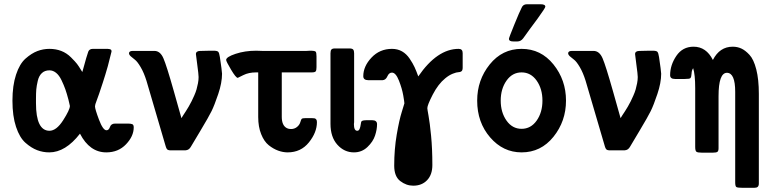

<svg xmlns="http://www.w3.org/2000/svg" viewBox="-20 -714 3664 912"><path d="M39.1 -235.8Q39.1 -307.6 56.2 -359.4Q73.2 -411.1 101.6 -436Q129.9 -460.9 157.5 -471.4Q185.1 -481.9 214.8 -481.9Q245.6 -481.9 271.2 -471.9Q296.9 -461.9 317.4 -441.4Q337.9 -420.9 345.9 -410.4Q354 -399.9 367.2 -377.9Q370.1 -374 371.1 -372.1Q394 -456.1 399.4 -469Q404.8 -481.9 420.9 -481.9H470.2Q472.2 -481.9 475.1 -481.9Q487.3 -481.9 491.7 -481.9Q496.1 -481.9 501.5 -480.5Q506.8 -479 508.3 -476.6Q509.8 -474.1 509.8 -469.2Q509.8 -467.3 492.2 -399.9Q480 -356.9 468.5 -322Q457 -287.1 450.9 -269Q444.8 -251 439.9 -238.5Q435.1 -226.1 433.1 -219.5Q431.2 -212.9 431.2 -209Q431.2 -195.8 450.2 -145.5Q469.2 -95.2 485.8 -95.2Q497.1 -95.2 502.4 -111.1Q507.8 -127 526.9 -127H587.9Q602.1 -127 608.6 -124Q615.2 -121.1 615.2 -108.9Q615.2 -66.9 578.6 -28.6Q542 9.8 484.9 9.8Q405.8 9.8 359.9 -79.1Q291 9.8 213.9 9.8Q184.1 9.8 156.5 -0.7Q128.9 -11.2 101.1 -35.6Q73.2 -60.1 56.2 -111.3Q39.1 -162.6 39.1 -235.8ZM150.9 -224.1Q150.9 -93.3 214.8 -92.8Q248 -92.8 280 -142.8Q312 -192.9 312 -210.9Q312 -211.9 305.2 -240.2Q297.4 -270 290.3 -290Q283.2 -310.1 272.2 -333Q261.2 -356 246.6 -367.9Q231.9 -379.9 214.8 -379.9Q192.9 -379.9 179 -366.9Q165 -354 159.4 -330.1Q153.8 -306.2 152.3 -288.6Q150.9 -271 150.9 -245.1Z M592.8 -460.9Q592.8 -472.2 611.3 -472.2H713.4Q741.2 -472.2 756.3 -437Q771.5 -401.9 805.7 -280.8Q827.6 -201.7 841.8 -152.8Q842.8 -154.8 850.6 -167Q858.4 -179.2 863 -186Q867.7 -192.9 876.2 -207.5Q884.8 -222.2 890.1 -233.2Q895.5 -244.1 902.6 -260Q909.7 -275.9 913.6 -289.6Q917.5 -303.2 920.4 -318.6Q923.3 -334 923.3 -348.1Q923.3 -360.4 917 -406.7Q910.6 -453.1 910.6 -457Q910.6 -472.2 932.6 -472.2H938.5Q945.3 -472.2 958.5 -472.7Q971.7 -473.1 978.5 -473.1H994.6Q1011.7 -473.1 1016.6 -468Q1021.5 -462.9 1024.4 -442.9Q1034.2 -377.9 1034.7 -363.8Q1034.7 -320.8 1016.6 -267.3Q998.5 -213.9 985.1 -186.5Q971.7 -159.2 931.2 -91.6Q890.6 -23.9 886.7 -17.1Q877.9 -1 861.3 0H792.5Q789.6 0 786.6 0Q783.7 0 781 -1Q778.3 -2 776.9 -2.4Q775.4 -2.9 773.9 -4.9Q772.5 -6.8 772 -7.3Q771.5 -7.8 770 -11Q768.6 -14.2 768.6 -14.6Q768.6 -15.1 767.1 -19Q765.6 -22.9 765.6 -23.9L675.8 -330.1Q663.6 -369.1 647.9 -395.5Q632.3 -421.9 620.8 -430.4Q609.4 -439 601.1 -446.5Q592.8 -454.1 592.8 -460.9Z M1054.2 -429.2Q1054.2 -443.4 1098.9 -458.3Q1143.6 -473.1 1196.3 -473.1H1197.3Q1201.2 -473.1 1210.2 -472.7Q1219.2 -472.2 1224.6 -472.2H1436.5Q1439.5 -472.2 1444.8 -472.7Q1450.2 -473.1 1453.6 -473.1Q1475.6 -473.1 1479.5 -468.5Q1483.4 -463.9 1483.4 -445.8V-395Q1483.4 -379.9 1479.5 -375Q1475.6 -370.1 1460.4 -370.1H1318.4V-159.2Q1318.4 -117.2 1343.3 -105Q1351.1 -101.1 1362.3 -101.1Q1378.4 -101.1 1390.4 -110.6Q1402.3 -120.1 1406.2 -132.8Q1410.2 -147 1413.8 -149.9Q1417.5 -152.8 1430.2 -152.8H1462.4Q1470.2 -152.8 1474.4 -151.9Q1478.5 -150.9 1481.9 -147Q1485.4 -143.1 1485.4 -133.8Q1485.4 -85 1447.3 -37.6Q1409.2 9.8 1346.2 9.8Q1324.2 9.8 1301.3 1.5Q1278.3 -6.8 1256.3 -24.4Q1234.4 -42 1220.5 -76.9Q1206.5 -111.8 1206.5 -158.2V-370.1H1196.3Q1161.1 -370.1 1135.7 -357.2Q1110.4 -344.2 1109.4 -344.2Q1100.6 -344.2 1077.4 -383.3Q1054.2 -422.4 1054.2 -429.2Z M1549.8 -126V-460.9Q1549.8 -474.1 1554.4 -479Q1559.1 -483.9 1570.8 -483.9H1639.2Q1653.3 -483.9 1657.7 -478.5Q1662.1 -473.1 1662.1 -460.9V-133.8Q1662.1 -131.8 1661.6 -128.9Q1661.1 -126 1661.1 -125Q1661.1 -92.8 1676.8 -92.8Q1684.6 -92.8 1688.2 -101.8Q1691.9 -110.8 1693.4 -122.3Q1694.8 -133.8 1696.8 -137.2Q1700.7 -143.1 1724.1 -143.1H1747.1Q1771 -143.1 1771 -124Q1771 -99.1 1761.5 -70.1Q1752 -41 1725.3 -15.6Q1698.7 9.8 1661.1 9.8Q1615.2 9.8 1582.5 -26.6Q1549.8 -63 1549.8 -126Z M1705.6 -352.1Q1705.6 -398.9 1744.6 -440.4Q1783.7 -481.9 1841.8 -481.9Q1868.7 -481.9 1889.6 -470Q1910.6 -458 1925.8 -435.5Q1940.9 -413.1 1949.2 -395Q1957.5 -377 1966.8 -351.1Q2056.6 -481.9 2158.7 -481.9Q2177.7 -481.9 2177.7 -461.9V-393.1Q2177.7 -379.9 2172.1 -375.5Q2166.5 -371.1 2157.7 -371.1Q2148.9 -371.1 2130.9 -364Q2112.8 -356.9 2094.7 -341.8Q2061.5 -314.9 2035.6 -264.9Q2009.8 -214.8 2009.8 -200.2Q2009.8 -195.3 2015.6 -163.6Q2021.5 -131.8 2027.6 -69.8Q2033.7 -7.8 2033.7 69.8Q2033.7 115.7 2008.8 141.8Q1983.9 168 1942.9 168Q1909.7 168 1881.1 146Q1852.5 124 1852.5 73.2Q1852.5 -4.9 1864.5 -75Q1876.5 -145 1888.7 -183.1Q1900.9 -221.2 1900.9 -223.1Q1900.9 -229 1895.3 -261.5Q1889.6 -293.9 1874.8 -331.5Q1859.9 -369.1 1841.8 -369.1Q1827.6 -369.1 1820.1 -351.6Q1812.5 -334 1796.9 -333H1730.5Q1705.6 -333 1705.6 -352.1Z M2246.6 -235.8Q2246.6 -334 2306.2 -408Q2365.7 -481.9 2457.5 -481.9Q2549.3 -481.9 2608.9 -408Q2668.5 -334 2668.5 -236.1Q2668.5 -138.2 2608.9 -64.2Q2549.3 9.8 2457.5 9.8Q2369.6 9.8 2308.1 -61.5Q2246.6 -132.8 2246.6 -235.8ZM2386 -331.1Q2358.4 -292 2358.4 -236.1Q2358.4 -180.2 2386 -141.1Q2413.6 -102.1 2457.5 -102.1Q2501.5 -102.1 2529.1 -141.1Q2556.6 -180.2 2556.6 -236.1Q2556.6 -292 2529.1 -331.1Q2501.5 -370.1 2457.5 -370.1Q2413.6 -370.1 2386 -331.1ZM2397.5 -529.8Q2397.5 -534.7 2422.9 -596.9Q2448.2 -659.2 2457.5 -676.8Q2464.4 -693.8 2482.4 -693.8H2548.3Q2570.3 -693.8 2570.3 -682.1Q2570.3 -676.3 2533.2 -625Q2495.1 -574.2 2465.3 -532.2Q2454.1 -517.1 2437.5 -517.1H2419.4Q2397.5 -516.6 2397.5 -529.8Z M2678.7 -460.9Q2678.7 -472.2 2697.3 -472.2H2799.3Q2827.1 -472.2 2842.3 -437Q2857.4 -401.9 2891.6 -280.8Q2913.6 -201.7 2927.7 -152.8Q2928.7 -154.8 2936.5 -167Q2944.3 -179.2 2949 -186Q2953.6 -192.9 2962.2 -207.5Q2970.7 -222.2 2976.1 -233.2Q2981.4 -244.1 2988.5 -260Q2995.6 -275.9 2999.5 -289.6Q3003.4 -303.2 3006.3 -318.6Q3009.3 -334 3009.3 -348.1Q3009.3 -360.4 3002.9 -406.7Q2996.6 -453.1 2996.6 -457Q2996.6 -472.2 3018.6 -472.2H3024.4Q3031.2 -472.2 3044.4 -472.7Q3057.6 -473.1 3064.5 -473.1H3080.6Q3097.7 -473.1 3102.5 -468Q3107.4 -462.9 3110.4 -442.9Q3120.1 -377.9 3120.6 -363.8Q3120.6 -320.8 3102.5 -267.3Q3084.5 -213.9 3071 -186.5Q3057.6 -159.2 3017.1 -91.6Q2976.6 -23.9 2972.7 -17.1Q2963.9 -1 2947.3 0H2878.4Q2875.5 0 2872.6 0Q2869.6 0 2866.9 -1Q2864.3 -2 2862.8 -2.4Q2861.3 -2.9 2859.9 -4.9Q2858.4 -6.8 2857.9 -7.3Q2857.4 -7.8 2856 -11Q2854.5 -14.2 2854.5 -14.6Q2854.5 -15.1 2853 -19Q2851.6 -22.9 2851.6 -23.9L2761.7 -330.1Q2749.5 -369.1 2733.9 -395.5Q2718.3 -421.9 2706.8 -430.4Q2695.3 -439 2687 -446.5Q2678.7 -454.1 2678.7 -460.9Z M3163.1 -356.9Q3163.1 -404.8 3192.6 -448.5Q3222.2 -492.2 3274.4 -492.2Q3334.5 -492.2 3366.2 -429.2Q3398.4 -492.2 3460.4 -492.2Q3482.4 -492.2 3501.2 -483.6Q3520 -475.1 3540 -453.6Q3560.1 -432.1 3572.3 -384.5Q3584.5 -336.9 3584.5 -268.1V157.2Q3584.5 168.5 3579.3 173.3Q3574.2 178.2 3562 178.2H3509.3Q3482.4 178.2 3477.3 174.1Q3472.2 169.9 3472.2 151.9V-277.8Q3472.2 -367.7 3433.1 -368.2Q3393.1 -368.2 3393.1 -256.8V-9.8Q3393.1 2.4 3388.2 6.8Q3383.3 11.2 3365.2 11.2H3314.5Q3293.5 11.2 3287.8 6.6Q3282.2 2 3282.2 -16.1V-294.9Q3282.2 -359.9 3272.5 -390.1Q3265.6 -380.4 3264.9 -364.3Q3264.2 -348.1 3259.3 -342.8Q3255.4 -338.9 3232.4 -338.9H3186Q3163.1 -338.9 3163.1 -356.9Z"/></svg>

Font: CMU Sans Serif Demi Condensed
Style: DemiCondensed
Weight: 600
Width: 3
Version: Version 0.7.0